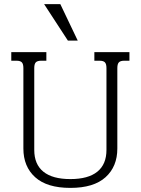

<svg xmlns="http://www.w3.org/2000/svg" viewBox="-20 -901 686 936"><path d="M195 -881H274L359 -703H311ZM94 -177V-569Q94 -589 86.5 -597Q79 -605 60 -605H35V-647H206V-605H181Q162 -605 154.5 -597Q147 -589 147 -569V-170Q147 -100 191.5 -64Q236 -28 323 -28Q410 -28 454.5 -64Q499 -100 499 -170V-569Q499 -589 491.5 -597Q484 -605 465 -605H440V-647H611V-605H586Q567 -605 559.5 -597Q552 -589 552 -569V-177Q552 -89 494.5 -37Q437 15 323 15Q209 15 151.5 -37Q94 -89 94 -177Z"/></svg>

Font: Pridi ExtraLight
Style: Regular
Weight: 275
Designer: Katatrad Team
Foundry: CadsonDemak
Version: Version 1.001